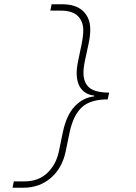

<svg xmlns="http://www.w3.org/2000/svg" viewBox="-20 -766 640 904"><path d="M272 -746Q337 -746 371 -714Q405 -682 405 -626Q405 -597 397 -559.5Q389 -522 381 -485.5Q373 -449 373 -424Q373 -376 401 -353Q429 -330 494 -330L487 -298Q405 -298 365 -260.5Q325 -223 308 -144L289 -52Q272 27 218.5 72.5Q165 118 89 118H39L45 88H95Q161 88 202.5 48.5Q244 9 257 -52L276 -144Q293 -225 332.5 -266Q372 -307 423 -312L424 -316Q385 -320 363 -347Q341 -374 341 -423Q341 -448 349 -484.5Q357 -521 364.5 -559Q372 -597 372 -624Q372 -665 346.5 -690.5Q321 -716 266 -716H217L223 -746Z"/></svg>

Font: Geist Mono Thin
Style: Italic
Weight: 100
Italic angle: -12°
Monospace: yes
Designer: Basement.studio, Andrés Briganti, Mateo Zaragoza
Foundry: Basement.studio, Vercel, Andrés Briganti, Guido Ferreyra, Mateo Zaragoza
Version: Version 1.500; ttfautohint (v1.8.4.7-5d5b)